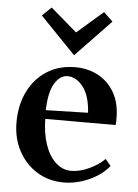

<svg xmlns="http://www.w3.org/2000/svg" viewBox="-55 -822 634 880"><g transform="rotate(5 261.5 -382.0)"><path d="M271 15Q203 15 149 -18Q95 -51 63.5 -109Q32 -167 32 -241Q32 -322 63 -384Q94 -446 149.5 -481Q205 -516 279 -516Q338 -516 385 -490.5Q432 -465 459.5 -417Q487 -369 487 -300Q487 -293 487 -284.5Q487 -276 486 -268H162Q163 -201 180.5 -150Q198 -99 229.5 -70Q261 -41 301 -41Q338 -41 380.5 -60Q423 -79 454 -109L479 -79Q458 -52 424 -30.5Q390 -9 350.5 3Q311 15 271 15ZM247 -472Q212 -472 187.5 -431Q163 -390 161 -308L355 -313Q350 -392 318.5 -432Q287 -472 247 -472ZM268 -570 105 -739 147 -779 268 -675 388 -779 430 -739Z"/></g></svg>

Font: Wittgenstein Semibold
Style: Regular
Weight: 600
Designer: Jörg Drees
Foundry: Jörg Drees
Version: Version 1.303; ttfautohint (v1.8.4.7-5d5b)